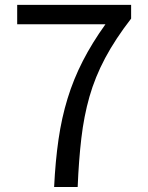

<svg xmlns="http://www.w3.org/2000/svg" viewBox="-20 -753 595 773"><path d="M197.9 0Q202.9 -104.2 215.6 -191.8Q228.3 -279.3 252.1 -356.6Q275.8 -434 313.3 -507.2Q350.7 -580.3 404.5 -655.2H49.2V-733.4H507.9V-678.1Q443.9 -595.4 403.3 -519.1Q362.7 -442.7 340.2 -363.9Q317.8 -285.1 307.5 -196.4Q297.1 -107.8 292.7 0Z"/></svg>

Font: Noto Sans TC
Style: Regular
Weight: 100
Designer: Ryoko NISHIZUKA 西塚涼子 (kana, bopomofo & ideographs); Paul D. Hunt (Latin, Greek & Cyrillic); Sandoll Communications 산돌커뮤니
Foundry: Adobe
Version: Version 2.004;hotconv 1.0.118;makeotfexe 2.5.65603